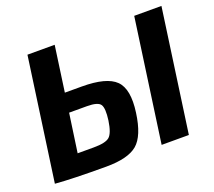

<svg xmlns="http://www.w3.org/2000/svg" viewBox="-118 -848 1132 1014"><g transform="rotate(-20 448.0 -341.0)"><path d="M244 -434H339Q478 -434 528.5 -384Q579 -334 561 -206Q544 -81 491.5 -36.5Q439 8 316 8Q127 8 30 0L127 -690H280ZM880 -690 783 0H630L727 -690ZM198 -110H289Q355 -110 377.5 -129.5Q400 -149 410 -217Q419 -283 405 -305Q391 -327 329 -327H229Z"/></g></svg>

Font: Exo 2.0
Style: Bold Italic
Weight: 700
Italic angle: -8°
Designer: Natanael Gama
Version: Version 1.001;PS 001.001;hotconv 1.0.70;makeotf.lib2.5.58329